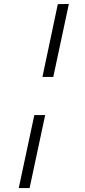

<svg xmlns="http://www.w3.org/2000/svg" viewBox="-20 -731 431 973"><path d="M273 -710 329 -711 250 -341H195ZM154 -148H209L130 222H75Z"/></svg>

Font: LXGW Bright GB
Style: Italic
Weight: 400
Italic angle: -12°
Designer: Christian Thalmann (Catharsis Fonts)
Foundry: LXGW / Christian Thalmann (Catharsis Fonts) / Fontworks Inc.
Version: Version 5.510